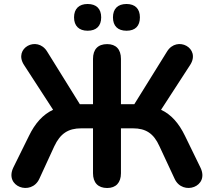

<svg xmlns="http://www.w3.org/2000/svg" viewBox="-20 -934 1072 962"><path d="M517 8C561 8 586 -19 586 -66V-291H646C710 -291 750 -266 779 -201L855 -38C895 49 1032 2 984 -95L907 -253C876 -317 838 -360 787 -384L933 -609C987 -693 867 -757 817 -676L653 -412H586V-639C586 -687 561 -713 517 -713C471 -713 446 -687 446 -639V-412H380L216 -676C166 -757 46 -693 100 -609L246 -384C195 -360 156 -317 125 -253L47 -95C0 2 137 49 177 -38L252 -201C282 -265 322 -291 387 -291H446V-66C446 -19 471 8 517 8ZM614 -780C658 -780 681 -804 681 -847C681 -890 657 -914 614 -914C570 -914 546 -890 546 -847C546 -804 570 -780 614 -780ZM419 -780C463 -780 487 -804 487 -847C487 -890 463 -914 419 -914C376 -914 351 -890 351 -847C351 -804 376 -780 419 -780Z"/></svg>

Font: SN Pro
Style: Bold
Weight: 700
Designer: Tobias Whetton
Foundry: Supernotes
Version: Version 1.003;Glyphs 3.3 (3324)